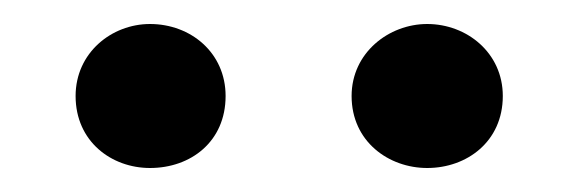

<svg xmlns="http://www.w3.org/2000/svg" viewBox="-20 -808 482 160"><path d="M105 -668C139 -668 168 -690 168 -728C168 -764 139 -788 105 -788C73 -788 43 -764 43 -728C43 -690 73 -668 105 -668ZM336 -668C369 -668 399 -690 399 -728C399 -764 369 -788 336 -788C304 -788 273 -764 273 -728C273 -690 304 -668 336 -668Z"/></svg>

Font: Noto Serif CJK KR SemiBold
Style: Regular
Weight: 600
Designer: Ryoko NISHIZUKA 西塚涼子 (kana & ideographs); Frank Grießhammer (Latin, Greek & Cyrillic); Wenlong ZHANG 张文龙 (bopomofo); San
Foundry: Adobe
Version: Version 2.001;hotconv 1.1.0;makeotfexe 2.6.0